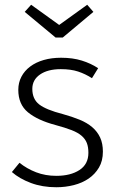

<svg xmlns="http://www.w3.org/2000/svg" viewBox="-20 -777 498 808"><path d="M367 -448Q339 -466 308.5 -476Q278 -486 236 -486Q181 -486 148.5 -463.5Q116 -441 116 -403Q116 -360 145 -337.5Q174 -315 244 -297Q284 -286 315.5 -273Q347 -260 368.5 -241.5Q390 -223 401.5 -198Q413 -173 413 -139Q413 -100 396.5 -72Q380 -44 353 -25.5Q326 -7 290.5 2Q255 11 217 11Q158 11 110 -7Q62 -25 30 -53L62 -92Q93 -67 132 -52Q171 -37 217 -37Q277 -37 314.5 -61.5Q352 -86 352 -134Q352 -158 345.5 -175Q339 -192 323.5 -205.5Q308 -219 281 -229.5Q254 -240 213 -251Q138 -271 97.5 -304.5Q57 -338 57 -399Q57 -429 70 -454Q83 -479 107 -497Q131 -515 164 -524.5Q197 -534 237 -534Q286 -534 324.5 -522Q363 -510 393 -490ZM229 -672 347 -757 373 -727 244 -619H214L84 -727L111 -757Z"/></svg>

Font: Jldddboxgfspflltxgxzjzlszac
Style: Regular
Weight: 300
Designer: Carrois Corporate & Edenspiekermann
Foundry: Carrois Corporate GbR & Edenspiekermann AG
Version: Version 2.001